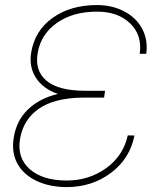

<svg xmlns="http://www.w3.org/2000/svg" viewBox="-20 -741 674 771"><path d="M397.9 -349.1H312Q199.7 -347.7 137.5 -305.4Q75.2 -263.2 61 -186.5Q46.9 -108.4 98.9 -62.3Q150.9 -16.1 247.6 -16.1Q336.9 -16.1 405.8 -65.4Q474.6 -114.7 493.2 -197.3L520 -196.8Q501.5 -103.5 425.3 -46.6Q349.1 10.3 248 10.3Q179.7 10.3 127.2 -14.4Q74.7 -39.1 50 -83.7Q25.4 -128.4 35.2 -188.5Q45.9 -256.8 92.3 -301.5Q138.7 -346.2 212.4 -363.8Q151.4 -385.3 123.8 -429.2Q96.2 -473.1 105 -528.8Q119.1 -617.7 191.2 -669.2Q263.2 -720.7 369.6 -720.7Q429.7 -720.7 478.3 -695.6Q526.9 -670.4 550.8 -625.7Q574.7 -581.1 567.4 -524.9H541Q551.8 -599.6 502.7 -647Q453.6 -694.3 370.1 -694.3Q273.9 -694.3 209.7 -649.9Q145.5 -605.5 131.8 -530.8Q118.2 -458 166.3 -417.2Q214.4 -376.5 321.8 -376.5H401.9Z"/></svg>

Font: Roboto Thin
Style: Italic
Weight: 250
Italic angle: -12°
Designer: Google
Version: Version 2.134; 2016